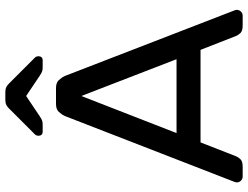

<svg xmlns="http://www.w3.org/2000/svg" viewBox="-125 -805 930 720"><g transform="rotate(-90 340.0 -445.0)"><path d="M16 0ZM513 -158H166L114 -25Q111 -17 103 -8.5Q95 0 75 0H38Q29 0 22.5 -6.5Q16 -13 16 -22Q16 -27 20 -36L265 -667Q270 -678 280 -689Q290 -700 310 -700H370Q390 -700 400 -689Q410 -678 415 -667L659 -36Q663 -27 663 -22Q663 -13 656.5 -6.5Q650 0 641 0H604Q584 0 576 -8.5Q568 -17 565 -25ZM201 -248H478L340 -605ZM355 -890Q366 -890 374 -886Q382 -882 392 -871L484 -779Q489 -774 489 -766Q489 -750 473 -750H447Q437 -750 431 -752.5Q425 -755 416 -761L340 -812L264 -761Q255 -755 249 -752.5Q243 -750 233 -750H207Q191 -750 191 -766Q191 -774 196 -779L288 -871Q298 -882 306 -886Q314 -890 325 -890Z"/></g></svg>

Font: Rubik
Style: Regular
Weight: 400
Designer: Hubert & Fischer
Foundry: Hubert & Fischer
Version: Version 1.002; ttfautohint (v1.6)